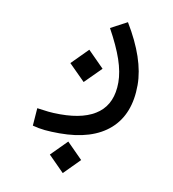

<svg xmlns="http://www.w3.org/2000/svg" viewBox="-78 -365 743 826"><g transform="rotate(10 293.0 48.0)"><path d="M207.5 226.1Q170.4 226.1 143.1 223.4Q115.7 220.7 88.9 213.4L94.7 136.2Q122.1 140.1 143.8 142.6Q165.5 145 196.3 145Q305.7 145 362.3 100.8Q418.9 56.6 418.9 -33.2Q418.9 -78.1 400.4 -132.6Q381.8 -187 342.8 -257.8L414.6 -295.9Q502.4 -150.9 502.4 -36.6Q502.4 91.3 426.3 158.7Q350.1 226.1 207.5 226.1ZM271.5 -9.3 201.2 -79.6 271.5 -150.4 341.8 -79.6ZM251 392.1 182.6 323.2 251 254.4 319.3 323.2Z"/></g></svg>

Font: Cascadia Mono SemiLight
Style: Regular
Weight: 350
Monospace: yes
Designer: Aaron Bell
Foundry: Saja Typeworks
Version: Version 2404.023; ttfautohint (v1.8.4)